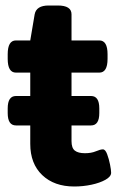

<svg xmlns="http://www.w3.org/2000/svg" viewBox="-20 -670 430 698"><path d="M38 -214Q8 -214 8 -259V-276Q8 -321 38 -321H90V-406H38Q8 -406 8 -456V-473Q8 -523 38 -523H90L106 -618Q112 -650 157 -650H190Q240 -650 240 -618V-523H341Q371 -523 371 -473V-456Q371 -406 341 -406H240V-321H311Q341 -321 341 -276V-259Q341 -214 311 -214H240V-157Q240 -132 252 -122.5Q264 -113 289 -113Q312 -113 328.5 -120Q345 -127 354 -127Q363 -127 369.5 -109.5Q376 -92 380 -72Q384 -52 384 -42Q384 -28 363.5 -16.5Q343 -5 312.5 1.5Q282 8 250 8Q177 8 133.5 -33.5Q90 -75 90 -147V-214Z"/></svg>

Font: Asap Expanded
Style: Bold
Weight: 700
Width: 7
Designer: Pablo Cosgaya
Foundry: Omnibus-Type
Version: Version 3.001; ttfautohint (v1.8.4.7-5d5b)